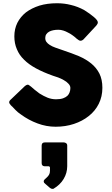

<svg xmlns="http://www.w3.org/2000/svg" viewBox="-20 -779 696 1195"><path d="M173.8 -239.3Q182.6 -232.4 195.3 -220.7Q209 -209 225.6 -197.3Q252 -180.7 276.4 -170.9Q301.8 -161.1 329.1 -161.1Q354.5 -161.1 372.1 -167Q388.7 -172.9 399.4 -182.6Q409.2 -192.4 413.1 -204.1Q418 -216.8 418 -231.4Q418 -246.1 405.3 -258.8Q393.6 -271.5 377 -280.3Q360.4 -290 341.8 -296.9Q323.2 -303.7 309.6 -307.6Q249 -329.1 204.1 -353.5Q159.2 -377.9 129.9 -407.2Q99.6 -436.5 85 -472.7Q69.3 -508.8 69.3 -552.7Q69.3 -598.6 87.9 -636.7Q107.4 -674.8 141.6 -702.1Q176.8 -728.5 225.6 -744.1Q274.4 -758.8 335 -758.8Q380.9 -758.8 421.9 -748Q463.9 -738.3 504.9 -715.8Q521.5 -705.1 537.1 -694.3Q551.8 -683.6 563.5 -673.8Q575.2 -664.1 582 -655.3Q588.9 -646.5 588.9 -639.6Q588.9 -632.8 585 -627.9Q582 -622.1 575.2 -615.2Q549.8 -587.9 499 -533.2Q490.2 -525.4 482.4 -525.4Q474.6 -525.4 469.7 -529.3Q463.9 -533.2 456.1 -539.1Q455.1 -540 452.1 -543Q442.4 -551.8 429.7 -560.5Q418 -569.3 403.3 -576.2Q389.6 -584 374 -588.9Q358.4 -593.8 342.8 -593.8Q326.2 -593.8 311.5 -590.8Q296.9 -587.9 286.1 -582Q275.4 -576.2 268.6 -566.4Q261.7 -556.6 261.7 -543Q261.7 -528.3 268.6 -518.6Q276.4 -507.8 290 -499Q303.7 -490.2 325.2 -482.4Q345.7 -474.6 373 -465.8Q425.8 -448.2 470.7 -429.7Q515.6 -410.2 547.9 -383.8Q580.1 -357.4 598.6 -321.3Q617.2 -284.2 617.2 -232.4Q617.2 -177.7 594.7 -132.8Q572.3 -87.9 532.2 -56.6Q493.2 -25.4 440.4 -7.8Q387.7 9.8 326.2 9.8Q268.6 9.8 213.9 -10.7Q158.2 -31.2 110.4 -66.4Q89.8 -80.1 76.2 -94.7Q62.5 -108.4 54.7 -117.2Q53.7 -117.2 52.7 -118.2Q52.7 -119.1 51.8 -120.1Q51.8 -120.1 50.8 -120.1Q50.8 -121.1 49.8 -122.1Q49.8 -122.1 48.8 -122.1Q37.1 -134.8 37.1 -142.6Q37.1 -151.4 48.8 -161.1Q78.1 -189.5 135.7 -244.1Q146.5 -252 152.3 -252Q157.2 -252 162.1 -248Q167 -245.1 173.8 -239.3ZM239.3 127Q239.3 118.2 244.1 112.3Q249 107.4 258.8 107.4Q297.9 107.4 377 107.4Q384.8 107.4 391.6 112.3Q398.4 117.2 398.4 127Q398.4 168.9 398.4 254.9Q398.4 297.9 376 335Q354.5 371.1 313.5 395.5Q313.5 396.5 307.6 396.5Q300.8 396.5 297.9 394.5Q293.9 392.6 291 390.6Q281.2 381.8 260.7 364.3Q255.9 360.4 253.9 357.4Q252 353.5 252 349.6Q252 343.8 257.8 337.9Q263.7 332 271.5 325.2Q279.3 318.4 285.2 308.6Q291 298.8 291 284.2Q291 278.3 291 264.6Q291 257.8 283.2 255.9Q274.4 255.9 257.8 255.9Q239.3 254.9 239.3 236.3Q239.3 199.2 239.3 127Z"/></svg>

Font: Cocogoose
Style: Regular
Weight: 400
Designer: Cosimo Lorenzo Pancini
Version: Version 1.000